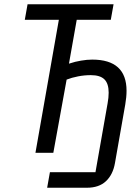

<svg xmlns="http://www.w3.org/2000/svg" viewBox="-20 -718 640 902"><path d="M428.5 91 485.5 -232.5Q490.5 -259.5 490.5 -282.5Q490.5 -325.5 470.5 -345.2Q450.5 -365 406.5 -365Q376.5 -365 346.8 -359.2Q317 -353.5 293 -344L230.5 0H146.5L256.5 -625H96.5L109.5 -698H513.5L500.5 -625H340.5L304 -419L307.5 -420Q332.5 -428.5 360.8 -433.2Q389 -438 413.5 -438Q574.5 -438 574.5 -291.5Q574.5 -262 568.5 -227.5L520 48.5Q510.5 102.5 477.8 133.2Q445 164 388 164H201.5L214.5 91Z"/></svg>

Font: JuliaMono Light
Style: Italic
Weight: 300
Italic angle: -9°
Monospace: yes
Designer: cormullion
Foundry: corm
Version: Version 0.054; ttfautohint (v1.8.4)